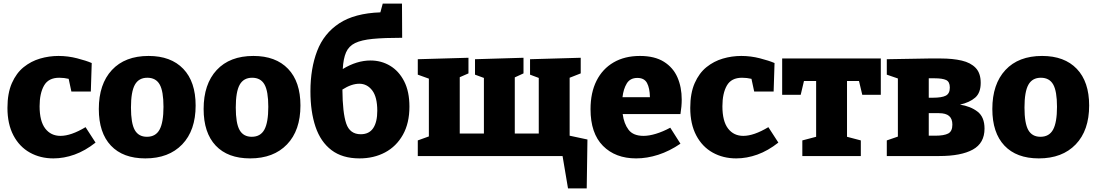

<svg xmlns="http://www.w3.org/2000/svg" viewBox="-20 -859 6038 1057"><path d="M274 13Q202 13 144.5 -19Q87 -51 54 -113.5Q21 -176 21 -265Q21 -346 45.5 -401.5Q70 -457 110.5 -489.5Q151 -522 200.5 -536.5Q250 -551 302 -551Q354 -551 404.5 -538Q455 -525 485 -512L480 -355H373L358 -425Q333 -431 306 -431Q247 -431 222.5 -388Q198 -345 198 -274Q198 -192 229 -151.5Q260 -111 313 -111Q371 -111 451 -159L506 -74Q449 -29 390.5 -8Q332 13 274 13Z M798 -551Q921 -551 989 -480Q1057 -409 1057 -278Q1057 -141 983 -64Q909 13 780 13Q657 13 590.5 -57.5Q524 -128 524 -259Q524 -396 596 -473.5Q668 -551 798 -551ZM791 -431Q744 -431 722.5 -392.5Q701 -354 701 -267Q701 -180 722 -143Q743 -106 789 -106Q837 -106 858.5 -145.5Q880 -185 880 -271Q880 -357 859 -394Q838 -431 791 -431Z M1375 -551Q1498 -551 1566 -480Q1634 -409 1634 -278Q1634 -141 1560 -64Q1486 13 1357 13Q1234 13 1167.5 -57.5Q1101 -128 1101 -259Q1101 -396 1173 -473.5Q1245 -551 1375 -551ZM1368 -431Q1321 -431 1299.5 -392.5Q1278 -354 1278 -267Q1278 -180 1299 -143Q1320 -106 1366 -106Q1414 -106 1435.5 -145.5Q1457 -185 1457 -271Q1457 -357 1436 -394Q1415 -431 1368 -431Z M1959 13Q1865 13 1805 -32.5Q1745 -78 1717 -161Q1689 -244 1689 -356Q1689 -482 1726 -578.5Q1763 -675 1847.5 -730.5Q1932 -786 2074 -791L2087 -839H2193L2194 -651Q2095 -651 2032.5 -645Q1970 -639 1935 -622Q1900 -605 1885 -570.5Q1870 -536 1867 -479Q1944 -526 2020 -526Q2079 -526 2127.5 -497Q2176 -468 2205 -411.5Q2234 -355 2234 -272Q2234 -181 2198 -117Q2162 -53 2100 -20Q2038 13 1959 13ZM1958 -398Q1915 -398 1865 -366Q1866 -238 1886 -179Q1906 -120 1966 -120Q2012 -120 2034.5 -153.5Q2057 -187 2057 -249Q2057 -325 2029 -361.5Q2001 -398 1958 -398Z M3107 178 3077 0H2280V-86L2341 -108V-426L2280 -448V-533L2559 -541V-455L2511 -434V-124H2644V-430L2595 -448V-533L2862 -541V-455L2814 -433V-124H2946V-430L2898 -448V-533L3177 -541V-455L3116 -431V-112L3214 -91L3210 178Z M3482 13Q3368 13 3299.5 -56Q3231 -125 3231 -258Q3231 -349 3264 -414.5Q3297 -480 3358 -515.5Q3419 -551 3503 -551Q3584 -551 3635 -519Q3686 -487 3709.5 -433Q3733 -379 3733 -311Q3733 -273 3726 -231H3408Q3415 -178 3440.5 -144.5Q3466 -111 3523 -111Q3553 -111 3591 -122.5Q3629 -134 3670 -156L3726 -68Q3666 -27 3604 -7Q3542 13 3482 13ZM3489 -430Q3449 -430 3430.5 -399.5Q3412 -369 3407 -324H3558Q3557 -374 3542 -402Q3527 -430 3489 -430Z M4033 13Q3961 13 3903.5 -19Q3846 -51 3813 -113.5Q3780 -176 3780 -265Q3780 -346 3804.5 -401.5Q3829 -457 3869.5 -489.5Q3910 -522 3959.5 -536.5Q4009 -551 4061 -551Q4113 -551 4163.5 -538Q4214 -525 4244 -512L4239 -355H4132L4117 -425Q4092 -431 4065 -431Q4006 -431 3981.5 -388Q3957 -345 3957 -274Q3957 -192 3988 -151.5Q4019 -111 4072 -111Q4130 -111 4210 -159L4265 -74Q4208 -29 4149.5 -8Q4091 13 4033 13Z M4397 0V-86L4473 -106V-413H4406L4388 -337H4286V-537H4829V-337H4727L4709 -413H4643V-106L4719 -86V0Z M5093 -537H5159Q5225 -537 5274.5 -525.5Q5324 -514 5351.5 -485Q5379 -456 5379 -403Q5379 -348 5348.5 -321.5Q5318 -295 5265 -283Q5323 -274 5361.5 -244.5Q5400 -215 5400 -151Q5400 -71 5335.5 -35.5Q5271 0 5151 0H4862V-86L4923 -107V-427L4862 -448V-533ZM5125 -428H5093V-321H5115Q5165 -321 5187 -332.5Q5209 -344 5209 -377Q5209 -409 5188.5 -418.5Q5168 -428 5125 -428ZM5129 -112Q5177 -112 5200 -124Q5223 -136 5223 -173Q5223 -205 5205 -220.5Q5187 -236 5149 -236H5093V-112Z M5717 -551Q5840 -551 5908 -480Q5976 -409 5976 -278Q5976 -141 5902 -64Q5828 13 5699 13Q5576 13 5509.5 -57.5Q5443 -128 5443 -259Q5443 -396 5515 -473.5Q5587 -551 5717 -551ZM5710 -431Q5663 -431 5641.5 -392.5Q5620 -354 5620 -267Q5620 -180 5641 -143Q5662 -106 5708 -106Q5756 -106 5777.5 -145.5Q5799 -185 5799 -271Q5799 -357 5778 -394Q5757 -431 5710 -431Z"/></svg>

Font: Bitter ExtraBold
Style: Regular
Weight: 800
Designer: Sol Matas, and Bitter project Authors
Foundry: Sol Matas
Version: Version 2.001